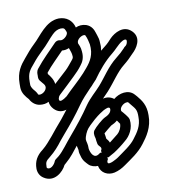

<svg xmlns="http://www.w3.org/2000/svg" viewBox="-87 -815 824 937"><g transform="rotate(-10 325.0 -346.0)"><path d="M292 -657C285 -643 266 -631 255 -635C245 -638 235 -634 229 -628C194 -591 159 -559 126 -517C116 -504 118 -491 118 -485C117 -473 118 -466 123 -459C134 -444 139 -441 143 -434C156 -412 127 -389 110 -391C104 -392 104 -392 101 -400C100 -403 92 -413 92 -413C83 -423 76 -433 74 -444V-461C74 -504 86 -518 110 -546C124 -564 145 -586 160 -600C186 -623 207 -652 226 -670C241 -685 255 -690 268 -691C284 -691 286 -688 290 -679C295 -668 296 -666 292 -657ZM378 -639C381 -638 380 -639 386 -625L390 -612C392 -603 394 -596 395 -590L396 -573L395 -555C389 -513 366 -489 338 -457C307 -423 272 -394 239 -360C217 -343 205 -341 201 -346C198 -349 198 -363 210 -374C238 -399 262 -424 289 -449C304 -463 320 -480 331 -495C344 -511 354 -531 351 -562C350 -583 342 -598 339 -605C336 -625 365 -643 378 -639ZM460 -201 461 -200 473 -183C473 -164 462 -144 451 -135C438 -125 424 -113 408 -101C406 -108 400 -116 394 -123C393 -128 392 -143 390 -150C400 -159 422 -177 429 -182C440 -187 450 -192 460 -201ZM489 -252C491 -264 507 -279 522 -280C529 -281 530 -279 531 -278L539 -268C559 -243 568 -238 567 -200C568 -156 547 -127 524 -97C504 -70 466 -46 433 -22C429 -19 383 9 380 -7C379 -11 380 -16 385 -24C385 -24 384 -27 382 -32C386 -31 390 -31 395 -35C399 -38 405 -40 420 -49C439 -61 464 -80 482 -96C506 -115 529 -151 523 -195C522 -199 520 -204 518 -207C512 -215 505 -226 498 -233L491 -241C489 -243 488 -245 489 -252ZM267 -741C201 -739 163 -671 126 -638C108 -621 88 -598 72 -578C48 -550 24 -518 24 -461V-440C25 -413 42 -393 56 -378C63 -363 80 -345 104 -342C120 -340 135 -342 148 -349C149 -336 154 -324 165 -312C185 -291 207 -290 227 -296C206 -268 183 -240 160 -214L134 -182C116 -161 100 -141 79 -124C48 -101 33 -74 33 -38C33 -20 41 -1 58 10C108 44 156 0 171 -32C173 -34 177 -38 181 -41C207 -63 227 -90 246 -114C248 -102 251 -96 251 -90C250 -80 253 -71 256 -61C262 -36 277 -24 285 -15C296 -3 316 2 331 1C338 38 372 54 405 47C426 42 444 33 462 20C494 -3 535 -28 564 -67C587 -97 618 -140 617 -200C618 -250 598 -276 578 -300L569 -310C541 -342 493 -330 466 -307C451 -319 432 -323 412 -318C422 -328 431 -337 441 -348C479 -390 505 -434 542 -463C561 -478 575 -492 592 -510C613 -529 649 -577 610 -616C572 -654 523 -624 501 -602L485 -585C474 -573 457 -562 444 -550V-551L446 -571V-574L445 -594C445 -604 442 -616 438 -627L433 -642C429 -655 420 -677 394 -686C375 -692 357 -690 342 -683C333 -719 305 -741 267 -741ZM122 -48C110 -30 95 -25 86 -31C84 -33 83 -32 83 -37C84 -60 84 -65 109 -84C133 -103 155 -128 172 -151L198 -182C232 -221 266 -263 296 -306C315 -333 337 -356 360 -380C366 -385 372 -392 377 -398L391 -413C392 -414 393 -414 393 -415C422 -456 456 -497 494 -527C503 -534 511 -542 520 -551L536 -566C546 -575 566 -589 574 -581C576 -579 577 -564 566 -553L558 -547C557 -547 557 -545 557 -545C542 -529 528 -516 511 -503C465 -467 437 -419 404 -382C382 -357 353 -334 329 -300C298 -254 262 -209 226 -167C199 -136 174 -99 150 -79C144 -74 139 -71 133 -66C127 -61 127 -55 122 -48ZM168 -483V-490C194 -523 224 -550 256 -584C269 -583 280 -585 291 -590C295 -578 300 -566 301 -558C304 -538 302 -539 292 -526C281 -513 269 -497 256 -485C235 -466 215 -448 195 -429C193 -451 178 -471 168 -483ZM361 -60C357 -61 353 -61 348 -57C318 -33 304 -71 301 -89C302 -114 295 -125 295 -136C296 -152 307 -176 317 -188C321 -193 334 -207 356 -226C378 -245 397 -257 406 -262L417 -267C430 -273 439 -271 438 -260C437 -246 425 -236 415 -231L405 -226C389 -218 356 -189 344 -173C341 -169 339 -163 339 -158C339 -142 343 -136 343 -133C344 -125 344 -117 347 -105C351 -90 371 -88 358 -68C358 -68 359 -65 361 -60Z"/></g></svg>

Font: Dictator
Style: Stencil
Weight: 500
Version: Version MIL.1277